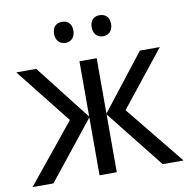

<svg xmlns="http://www.w3.org/2000/svg" viewBox="-81 -810 876 889"><g transform="rotate(-10 357.0 -365.0)"><path d="M600.1 -536.1 397 -275.9V-536.1H315.9V-275.9L112.8 -536.1H19L225.1 -275.9L1 0H99.1L315.9 -272V0H397V-272L612.8 0H710.9L486.8 -275.9L693.8 -536.1ZM222.2 -681.2C222.2 -647.5 242.7 -630.9 268.1 -630.9C292 -630.9 313 -647.5 313 -681.2C313 -715.8 292 -730 268.1 -730C242.7 -730 222.2 -715.8 222.2 -681.2ZM398.9 -681.2C398.9 -647.5 419.9 -630.9 443.8 -630.9C469.2 -630.9 490.2 -647.5 490.2 -681.2C490.2 -715.8 469.2 -730 443.8 -730C419.9 -730 398.9 -715.8 398.9 -681.2Z"/></g></svg>

Font: Avrile Sans
Style: Regular
Weight: 400
Designer: Monotype Design Team, Google (font), Stefan Peev (BGR Cyrillic), Cristiano Sobral (main changes)
Foundry: The Avrile Sans Project Authors
Version: Version 3.110